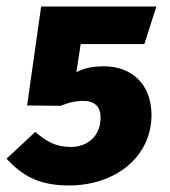

<svg xmlns="http://www.w3.org/2000/svg" viewBox="-30 -551 522 588"><path d="M449 -531H96L53 -228L156 -227C180 -237 201 -242 226 -242C257 -242 278 -227 278 -191C278 -135 239 -101 187 -101C139 -101 111 -119 78 -147L-10 -65C35 -17 84 17 181 17C322 17 434 -69 434 -200C433 -296 371 -348 288 -348C251 -348 225 -341 204 -330L217 -416H412Z"/></svg>

Font: Fira Sans
Style: Bold Italic
Weight: 700
Italic angle: -8°
Designer: bBox Type GmbH & Carrois Corporate GbR & Edenspiekermann AG
Foundry: bBox Type GmbH & Carrois Corporate GbR & Edenspiekermann AG
Version: Version 4.301;PS 004.301;hotconv 1.0.88;makeotf.lib2.5.64775